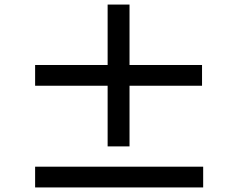

<svg xmlns="http://www.w3.org/2000/svg" viewBox="-20 -832 1040 842"><path d="M548 -456H866V-547H548V-812H452V-547H134V-456H452V-190H548ZM134 -10H871V-101H134Z"/></svg>

Font: Bithumb Trading Sans Semibold
Style: Regular
Weight: 600
Designer: HamHyungwon
Foundry: Bithumb
Version: Version 1.100;Glyphs 3.1.2 (3151)